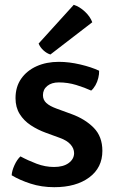

<svg xmlns="http://www.w3.org/2000/svg" viewBox="-20 -765 478 798"><path d="M28.5 -36.5Q29.5 -55 40 -78.2Q50.5 -101.5 65 -115Q96.5 -98 132.2 -84.5Q168 -71 204.5 -71Q243 -71 265.2 -87.2Q287.5 -103.5 288 -128Q288 -148 273 -164.8Q258 -181.5 228.5 -192L171 -213Q136.5 -225.5 107.8 -244.5Q79 -263.5 61.8 -291.2Q44.5 -319 44.5 -357Q44.5 -404 68 -437.8Q91.5 -471.5 132.2 -489.8Q173 -508 224.5 -508Q267 -508 313.8 -497Q360.5 -486 392 -471Q392.5 -457 388.5 -440.8Q384.5 -424.5 376.8 -410.8Q369 -397 359 -388.5Q332 -401 296.8 -411.8Q261.5 -422.5 224.5 -422.5Q194.5 -422.5 176.5 -407.8Q158.5 -393 158.5 -369.5Q158.5 -350 172.5 -337Q186.5 -324 215.5 -313.5L277 -291Q333.5 -270.5 369.5 -234Q405.5 -197.5 405.5 -138Q405.5 -68 350.8 -27.5Q296 13 205.5 13Q152.5 13 107 -1.8Q61.5 -16.5 28.5 -36.5ZM286.5 -745Q310.5 -737.5 332.8 -716.8Q355 -696 363.5 -672.5L189.5 -538.5Q174.5 -543 160.8 -555.5Q147 -568 140.5 -584Z"/></svg>

Font: Signika Light Medium
Style: Regular
Weight: 500
Version: Version 2.003;gftools[0.9.32]